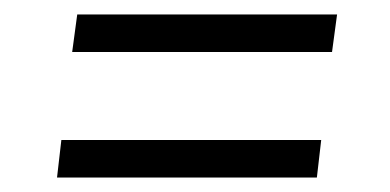

<svg xmlns="http://www.w3.org/2000/svg" viewBox="-20 -444 540 266"><path d="M80 -372 87 -424H447L440 -372ZM59 -198 65 -250H425L419 -198Z"/></svg>

Font: Glekhifnjqigglhiwekvrgaqftz
Style: Regular
Weight: 300
Italic angle: -8°
Designer: Carrois Corporate & Edenspiekermann
Foundry: Carrois Corporate GbR & Edenspiekermann AG
Version: Version 2.001